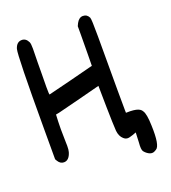

<svg xmlns="http://www.w3.org/2000/svg" viewBox="-160 -941 1016 1141"><g transform="rotate(-20 348.5 -370.0)"><path d="M50 -79V-272Q50 -733 61 -773Q73 -813 106 -813Q132 -813 146 -784Q151 -774 151 -742Q151 -731 150.5 -712Q150 -693 149.5 -658Q149 -623 149 -590Q148 -550 148 -500Q148 -452 151 -452Q154 -452 291.5 -487Q429 -522 432 -523L445 -526L446 -599Q447 -639 447 -723V-776L455 -793Q471 -823 496 -823Q522 -823 534 -798Q539 -788 539 -679V-486V-340Q539 -179 542 -151Q545 -123 545 -109Q545 -89 538 -75Q525 -49 499 -49Q485 -49 473 -60Q452 -78 448 -114Q445 -156 443 -268L441 -401Q438 -400 307.5 -366.5Q177 -333 167 -331L146 -327L144 -285Q144 -280 143.5 -263Q143 -246 143 -235Q143 -225 143.5 -204.5Q144 -184 144 -175Q144 -164 144.5 -149Q145 -134 145 -130Q145 -104 141 -91Q127 -44 94 -44Q71 -44 57 -67ZM566 64Q559 57 557 54Q548 41 552 -2Q556 -67 555 -123Q554 -154 555 -163.5Q556 -173 563 -179.5Q570 -186 577 -190Q589 -197 618 -186Q633 -180 640 -167Q655 -146 657 -72Q662 57 632 73Q629 74 625 77Q599 94 566 64ZM630 -93Q624 -79 621 -81Q607 -86 565 -69Q494 -40 491 -53L487 -190Q613 -205 634 -174Q636 -171 638 -166Q653 -130 630 -93Z"/></g></svg>

Font: Chanighter Handwriting Cyr
Style: Regular
Weight: 400
Designer: Sin Chanighter
Version: Version 001.001